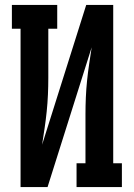

<svg xmlns="http://www.w3.org/2000/svg" viewBox="-20 -755 540 775"><path d="M63 0V-639H28V-735H211V-639H175V-441Q175 -407 173.5 -373Q172 -339 168.5 -305Q165 -271 160 -237.5Q155 -204 150 -171L328 -735H437V-96H472V0H289V-96H325V-294Q325 -328 326.5 -362Q328 -396 331.5 -430Q335 -464 340 -497.5Q345 -531 350 -564L172 0Z"/></svg>

Font: Iosevka Slab
Style: Bold
Weight: 700
Monospace: yes
Designer: Belleve Invis
Foundry: Belleve Invis
Version: Version 11.1.1; ttfautohint (v1.8.3)